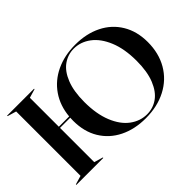

<svg xmlns="http://www.w3.org/2000/svg" viewBox="-122 -1054 1396 1396"><g transform="rotate(-45 576.0 -356.0)"><path d="M18 -5 86 -25V-687L18 -707V-712H295V-707L227 -687V-389H333Q342 -491 394.5 -567.5Q447 -644 534.5 -685.5Q622 -727 733 -727Q847 -727 934.5 -683.5Q1022 -640 1071 -558.5Q1120 -477 1120 -367Q1120 -253 1070 -166.5Q1020 -80 928.5 -32.5Q837 15 718 15Q604 15 516.5 -28.5Q429 -72 380 -153Q331 -234 331 -345Q331 -367 332 -377H227V-25L295 -5V0H18ZM745 1Q807 1 856.5 -34Q906 -69 936 -143Q966 -217 966 -328Q966 -451 930 -538Q894 -625 834.5 -669.5Q775 -714 705 -714Q644 -714 594 -678.5Q544 -643 514.5 -569Q485 -495 485 -385Q485 -262 520.5 -174.5Q556 -87 615.5 -43Q675 1 745 1Z"/></g></svg>

Font: Nyght Serif Medium
Style: Regular
Weight: 500
Designer: Maksym Kobuzan
Version: Version 0.410